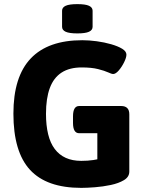

<svg xmlns="http://www.w3.org/2000/svg" viewBox="-20 -903 712 931"><path d="M374 8Q206 8 125.5 -79.5Q45 -167 45 -352Q45 -531 129 -619.5Q213 -708 379 -708Q412 -708 449 -703Q486 -698 519 -688.5Q552 -679 572.5 -666.5Q593 -654 593 -638Q593 -624 582 -601.5Q571 -579 556 -561.5Q541 -544 528 -544Q522 -544 504.5 -552Q487 -560 455.5 -568Q424 -576 376 -576Q317 -576 278.5 -551Q240 -526 221.5 -476Q203 -426 203 -351Q203 -295 213.5 -252Q224 -209 245.5 -180.5Q267 -152 299 -137.5Q331 -123 374 -123Q406 -123 432.5 -127Q459 -131 496 -140L452 -72V-257H364Q334 -257 334 -307V-339Q334 -389 364 -389H567Q607 -389 607 -349V-71Q607 -45 581 -29.5Q555 -14 517 -6Q479 2 440 5Q401 8 374 8ZM355 -741Q316 -741 298.5 -749Q281 -757 281 -773V-851Q281 -867 298.5 -875Q316 -883 355 -883Q394 -883 411.5 -875Q429 -867 429 -851V-773Q429 -757 411.5 -749Q394 -741 355 -741Z"/></svg>

Font: Asap
Style: Regular
Weight: 400
Designer: Pablo Cosgaya
Foundry: Omnibus-Type
Version: Version 3.001